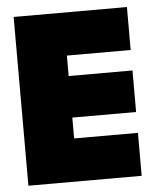

<svg xmlns="http://www.w3.org/2000/svg" viewBox="-49 -704 640 748"><g transform="rotate(-5 270.5 -330.0)"><path d="M32 -660H475V-492H225.5V-412H475V-249.5H225.5V-168H475V0H32Z"/></g></svg>

Font: League Spartan Black
Style: Regular
Weight: 900
Foundry: The League of Moveable Type
Version: Version 2.002